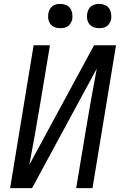

<svg xmlns="http://www.w3.org/2000/svg" viewBox="-20 -968 640 988"><path d="M32 0 153 -735H237L188 -441Q175 -361 160.5 -280.5Q146 -200 131 -120L464 -735H577L456 0H372L421 -294Q434 -374 448.5 -454.5Q463 -535 478 -615L145 0ZM490 -823Q475 -823 461.5 -828Q448 -833 439.5 -844.5Q431 -856 428.5 -870.5Q426 -885 429 -900Q431 -910 436 -920Q441 -930 450 -936.5Q459 -943 469.5 -945.5Q480 -948 490 -948Q505 -948 519 -942.5Q533 -937 541 -925.5Q549 -914 551.5 -899.5Q554 -885 552 -870Q550 -860 544.5 -850Q539 -840 530 -833.5Q521 -827 510.5 -825Q500 -823 490 -823ZM290 -823Q275 -823 261.5 -828Q248 -833 239.5 -844.5Q231 -856 228.5 -870.5Q226 -885 229 -900Q231 -910 236 -920Q241 -930 250 -936.5Q259 -943 269.5 -945.5Q280 -948 290 -948Q305 -948 319 -942.5Q333 -937 341 -925.5Q349 -914 351.5 -899.5Q354 -885 352 -870Q350 -860 344.5 -850Q339 -840 330 -833.5Q321 -827 310.5 -825Q300 -823 290 -823Z"/></svg>

Font: Iosevka Curly Extended
Style: Italic
Weight: 400
Width: 7
Italic angle: -9°
Monospace: yes
Designer: Belleve Invis
Foundry: Belleve Invis
Version: Version 11.1.0; ttfautohint (v1.8.3)